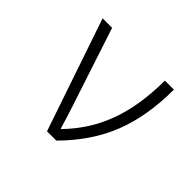

<svg xmlns="http://www.w3.org/2000/svg" viewBox="-129 -695 857 857"><g transform="rotate(45 300.0 -266.0)"><path d="M75 -532H135L258 -158L274 -108Q281 -87 291 -52H294Q383 -143 425.5 -260Q468 -377 468 -532H525Q525 -365 475.5 -238.5Q426 -112 315 0H256Z"/></g></svg>

Font: Noto Sans Mono UI Light
Style: Regular
Weight: 300
Monospace: yes
Designer: Monotype Design team
Foundry: Monotype Imaging Inc.
Version: Version 1.000